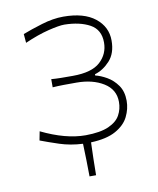

<svg xmlns="http://www.w3.org/2000/svg" viewBox="-76 -564 631 765"><g transform="rotate(-10 240.0 -181.5)"><path d="M224.5 141Q224 108 223.5 74.8Q223 41.5 221.5 8.5Q171 6 127.8 -8.2Q84.5 -22.5 53 -34.5L60 -70.5Q157.5 -23 238 -23Q298 -23.5 331.5 -38.5Q365 -53.5 378.2 -77.8Q391.5 -102 391.5 -131Q391.5 -181.5 347.2 -208.8Q303 -236 238 -236Q208 -236 186 -235.8Q164 -235.5 141.5 -234V-267Q160.5 -265.5 180.5 -265.2Q200.5 -265 228.5 -265Q305.5 -265 339.8 -296.5Q374 -328 374 -374.5Q374 -426.5 333.5 -448.8Q293 -471 230.5 -472Q209 -472 165.2 -461.2Q121.5 -450.5 68 -427L65 -463Q97 -475.5 143.8 -489.8Q190.5 -504 231.5 -504Q315 -504 360 -468.2Q405 -432.5 405 -377Q405 -325.5 377.8 -295.8Q350.5 -266 316.5 -256V-251Q338 -246 362.5 -232Q387 -218 404.8 -193Q422.5 -168 422.5 -130Q422.5 -97.5 407.2 -66.5Q392 -35.5 355 -14.8Q318 6 254 8.5Q252.5 41.5 252 74.8Q251.5 108 251 141Z"/></g></svg>

Font: Commissioner Flair Thin
Style: Regular
Weight: 100
Designer: Kostas Bartsokas
Foundry: Kostas Bartsokas
Version: Version 1.000; ttfautohint (v1.8.3)